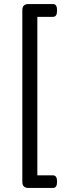

<svg xmlns="http://www.w3.org/2000/svg" viewBox="-20 -788 331 946"><path d="M241 -768Q261 -768 261 -739V-734Q261 -705 241 -705H164V76H241Q261 76 261 105V109Q261 138 241 138H120Q90 138 90 108V-738Q90 -768 120 -768Z"/></svg>

Font: Asap VF Beta
Style: Regular
Weight: 400
Designer: Pablo Cosgaya
Foundry: Pablo Cosgaya
Version: Version 1.007